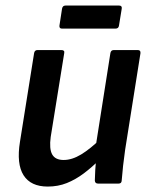

<svg xmlns="http://www.w3.org/2000/svg" viewBox="-20 -676 550 707"><path d="M155.8 11Q93.3 11 66.8 -30.6Q40.3 -72.3 53.6 -154.4L105.6 -480.5Q107.6 -491.7 118.1 -491.7H205.8Q218.9 -491.7 216.5 -480.5L166.7 -171.7Q160.8 -128 172.1 -107.5Q183.5 -86.9 214.4 -86.9Q245.1 -86.9 278.7 -107.2Q312.3 -127.5 353.4 -167.4L347.6 -89Q318.6 -60.2 288.5 -37.5Q258.4 -14.9 226 -1.9Q193.6 11 155.8 11ZM341 0Q329.9 0 329.2 -11.1Q329.5 -29.7 330.8 -50.6Q332.1 -71.6 334.8 -92.2L332.3 -136.2L386.5 -480.5Q388.5 -491.7 399 -491.7H487.4Q498.5 -491.7 497.2 -479.9L440.8 -124.6Q436.5 -94.8 433.3 -66Q430.1 -37.1 428.1 -11.1Q427.7 0 416.7 0ZM208.4 -570.6Q197.6 -570.6 198.9 -581.7L208.4 -643.7Q210.4 -655.5 220.9 -655.5H418.8Q430.2 -655.5 428.2 -643.7L418.1 -581.7Q416.7 -570.6 404.9 -570.6Z"/></svg>

Font: Sofia Sans Semi Condensed
Style: Italic
Weight: 400
Italic angle: -9°
Designer: Botio Nikoltchev, Ani Petrova
Foundry: lettersoup
Version: Version 4.101